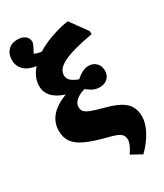

<svg xmlns="http://www.w3.org/2000/svg" viewBox="-254 -922 1066 1248"><g transform="rotate(-30 279.0 -298.0)"><path d="M435 230 357 187Q378 156 387 134.5Q396 113 396 95Q396 65 373.5 49Q351 33 288 18Q193 -6 137.5 -32Q82 -58 58.5 -92.5Q35 -127 35 -177Q35 -299 191 -359V-360Q70 -399 70 -492Q70 -557 121 -614Q64 -621 32.5 -651Q1 -681 1 -728Q1 -772 27 -799Q53 -826 96 -826Q133 -826 154.5 -809.5Q176 -793 176 -766Q176 -757 169.5 -742Q163 -727 145 -694Q151 -689 162.5 -685.5Q174 -682 197 -678Q229 -699 271.5 -717Q314 -735 358.5 -747.5Q403 -760 442 -765L534 -637V-615Q380 -588 312 -554.5Q244 -521 244 -473Q244 -449 261 -432.5Q278 -416 317 -401Q369 -447 411 -447Q447 -447 469 -424.5Q491 -402 491 -367Q491 -332 468.5 -310.5Q446 -289 410 -289Q386 -289 366 -297Q346 -305 315 -329Q272 -317 247.5 -295Q223 -273 223 -246Q223 -226 234 -212.5Q245 -199 276 -187Q307 -175 364 -160Q466 -134 508.5 -95Q551 -56 551 11Q551 61 520 119Q489 177 435 230Z"/></g></svg>

Font: Literata 12pt ExtraBold
Style: Regular
Weight: 800
Designer: Latin by Veronika Burian and Jose Scaglione. Greek by Irene Vlachou. Cyrillic by Vera Evstafieva.
Foundry: TypeTogether
Version: Version 3.002